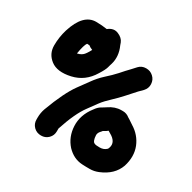

<svg xmlns="http://www.w3.org/2000/svg" viewBox="-150 -832 970 970"><g transform="rotate(30 335.0 -347.0)"><path d="M194 -35C210 -35 224 -40 236 -52C248 -64 253 -78 253 -94V-110C276 -180 300 -232 326 -267C338 -284 351 -301 364 -319C377 -337 394 -354 412 -371C430 -388 447 -405 463 -423C479 -441 494 -458 508 -473L530 -495C541 -507 547 -521 546 -538C545 -555 539 -568 527 -579C515 -590 502 -595 485 -595C468 -595 454 -589 443 -577L422 -554C407 -539 392 -522 377 -505C362 -488 344 -471 324 -453C304 -435 287 -415 272 -394C257 -373 242 -353 229 -335C202 -298 173 -239 143 -158C137 -141 134 -123 134 -105V-94C134 -78 139 -64 151 -52C163 -40 178 -35 194 -35ZM478 -227C484 -223 492 -218 501 -213C527 -195 534 -173 521 -147C510 -136 497 -131 481 -131C465 -131 455 -132 450 -135C441 -138 435 -152 434 -176C434 -184 437 -192 443 -199C449 -206 453 -210 453 -211C466 -218 474 -223 478 -227ZM530 -335C519 -344 506 -349 492 -349H482C458 -349 434 -341 411 -325C404 -320 395 -315 385 -309C375 -303 366 -294 357 -281C327 -243 314 -202 316 -161C318 -120 332 -85 358 -56C383 -30 412 -15 447 -13C461 -12 476 -12 492 -12C508 -12 524 -15 541 -22C590 -42 622 -73 637 -115C650 -156 650 -195 636 -230C622 -265 598 -292 567 -311L540 -329ZM149 -672C99 -672 62 -634 38 -557C29 -527 24 -496 24 -463C24 -430 37 -404 63 -384C89 -364 127 -359 176 -370C225 -381 263 -409 290 -454C304 -476 312 -492 315 -503C318 -514 320 -522 322 -527C332 -560 329 -595 313 -630L308 -644C302 -659 290 -670 271 -678C252 -686 233 -683 213 -667C193 -670 172 -672 149 -672ZM202 -539C197 -529 191 -519 183 -508C175 -497 163 -489 144 -485C150 -521 157 -544 164 -553H169C171 -553 174 -553 179 -552C183 -548 191 -543 202 -539Z"/></g></svg>

Font: AppleStorm
Style: Xbd
Weight: 800
Foundry: Cannot Into Space Fonts
Version: Version 1.01